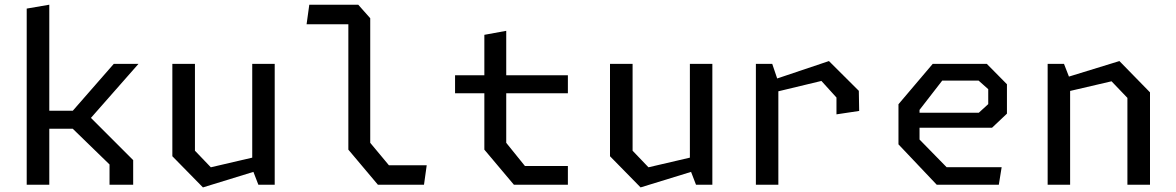

<svg xmlns="http://www.w3.org/2000/svg" viewBox="-20 -785 5000 816"><path d="M93.5 0H189.5V-238H289L445.5 -86V0H546V-104.5L366.5 -284L568.5 -513.5H463.5L289.5 -314.5H189.5V-765L93.5 -748.5Z M808.5 -513.5H712.5V-121L842.5 11.5L1057 -54.5L1078 0H1147.5V-513.5H1052V-115L876 -74L808.5 -144.5Z M1586 0H1782L1793.5 -82.5H1633L1553.5 -178V-707.5L1502.5 -765H1294.5L1283 -682H1460.5V-149Z M2164 0H2393.5V-79.5H2211L2131.5 -178V-388.5H2393.5V-465H2131.5V-654L2038.5 -637V-465H1914V-388.5H2038.5V-149Z M2668.5 -513.5H2572.5V-121L2702.5 11.5L2917 -54.5L2938 0H3007.5V-513.5H2912V-115L2736 -74L2668.5 -144.5Z M3192.5 0H3288V-397L3471 -441L3535 -370.5V-299L3631.5 -313.5L3630 -399L3503 -525.5L3283 -451.5L3262 -513.5H3192.5Z M3961 0H4225L4237 -74.5H4003L3888 -192V-242H4196L4259.5 -302V-427L4174 -513.5H3944L3798.5 -342V-171.5ZM3984.5 -442.5H4139L4180 -406V-342.5L4140 -306H3888V-318Z M4432.5 0H4528V-398.5L4704 -439.5L4771.5 -369V0H4867.5V-392.5L4737.5 -525.5L4523 -459.5L4502 -513.5H4432.5Z"/></svg>

Font: FontWithASyntaxHighlighterNightOwl
Style: Regular
Weight: 400
Designer: Riley Cran & the Lettermatic Team
Foundry: Lettermatic
Version: Version 1.000 (FontWithASyntaxHighlighterNightOwl)